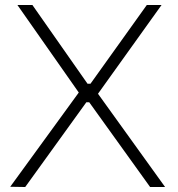

<svg xmlns="http://www.w3.org/2000/svg" viewBox="-20 -750 713 770"><path d="M81.1 0 21 -1 295.9 -378.9 49.8 -730H109.9L331.1 -414.1H342.8L568.8 -730H627.9L373 -374L642.1 0H582L337.9 -339.8H326.2Z"/></svg>

Font: Sora ExtraLight
Style: Regular
Weight: 200
Designer: Jonathan Barnbrook, Julián Moncada
Foundry: Barnbrook Fonts
Version: Version 2.000